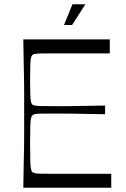

<svg xmlns="http://www.w3.org/2000/svg" viewBox="-20 -886 593 906"><path d="M90 0Q91 -72 92 -118Q93 -164 93.5 -194.5Q94 -225 94 -247.5Q94 -270 94 -293.5Q94 -317 94 -350Q94 -383 94 -406.5Q94 -430 94 -452.5Q94 -475 93.5 -505.5Q93 -536 92 -582Q91 -628 90 -700H498V-634Q475 -634 451 -634Q427 -634 402 -634Q377 -634 350 -634Q323 -634 294 -634Q242 -634 211.5 -634Q181 -634 165.5 -633.5Q150 -633 143.5 -631.5Q137 -630 133 -627Q129 -623 126.5 -614Q124 -605 123 -581.5Q122 -558 122 -510Q122 -462 123 -438Q124 -414 126.5 -405Q129 -396 133 -392Q138 -389 147 -387.5Q156 -386 180.5 -385.5Q205 -385 254 -385Q280 -385 296.5 -385Q313 -385 332.5 -385.5Q352 -386 385 -386.5Q418 -387 476 -388V-347Q418 -348 385 -348.5Q352 -349 332.5 -349.5Q313 -350 296.5 -350Q280 -350 254 -350Q205 -350 181 -350Q157 -350 147.5 -348Q138 -346 134 -343Q129 -339 126.5 -328.5Q124 -318 123 -291Q122 -264 122 -208Q122 -152 123 -124.5Q124 -97 126.5 -87Q129 -77 134 -73Q137 -71 143.5 -69Q150 -67 165.5 -66.5Q181 -66 211.5 -66Q242 -66 294 -66Q324 -66 352 -66Q380 -66 405.5 -66Q431 -66 456 -66Q481 -66 505 -66V0ZM282 -768 322 -866H383L320 -768Z"/></svg>

Font: Ojuju ExtraLight
Style: Regular
Weight: 400
Version: Version 1.000